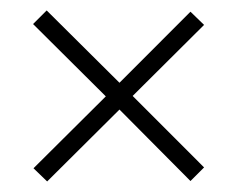

<svg xmlns="http://www.w3.org/2000/svg" viewBox="-20 -469 450 364"><path d="M69.4 -125 43.5 -150 180.6 -286.3 42.7 -423.4 68.5 -449.2 206.5 -312.1 341.1 -446.8 366.9 -421.8 231.5 -287.1 366.9 -151.6 341.1 -125.8 206.5 -261.3Z"/></svg>

Font: Playfair 12pt Medium
Style: Regular
Weight: 500
Designer: Claus Eggers Sørensen
Foundry: Claus Eggers Sørensen
Version: Version 2.000;gftools[0.9.28]